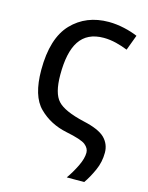

<svg xmlns="http://www.w3.org/2000/svg" viewBox="-113 -617 681 883"><g transform="rotate(15 228.0 -175.5)"><path d="M294.9 -545.9C223.1 -545.9 164.6 -522.5 119.1 -475.1C73.7 -427.7 50.8 -353.5 50.8 -252.9C50.8 -169.4 68.8 -110.4 104.5 -75.2C140.1 -39.6 184.6 -16.6 236.8 -5.9C285.6 3.9 316.9 14.2 330.1 24.9C343.3 35.6 350.1 47.9 350.1 62C350.1 80.6 344.2 102.1 332 127C319.8 151.9 306.6 174.3 292 194.8H375C389.2 174.8 401.9 151.4 414.1 124.5C426.3 97.7 432.1 69.3 432.1 40C432.1 12.7 422.4 -10.7 403.3 -29.8C383.8 -48.8 349.6 -63.5 300.8 -74.2C236.8 -88.9 194.3 -107.9 173.3 -130.9C151.9 -153.8 141.1 -194.8 141.1 -253.9C141.1 -394 184.1 -469.2 291 -469.2C332 -469.2 371.1 -457.5 405.8 -443.8L433.1 -517.1C396.5 -532.7 344.2 -545.9 294.9 -545.9Z"/></g></svg>

Font: Avrile Sans
Style: Regular
Weight: 400
Designer: Monotype Design Team, Google (font), Stefan Peev (BGR Cyrillic), Cristiano Sobral (main changes)
Foundry: The Avrile Sans Project Authors
Version: Version 3.110